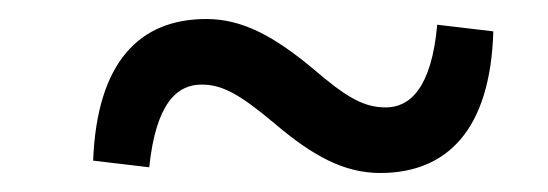

<svg xmlns="http://www.w3.org/2000/svg" viewBox="-20 -446 577 202"><path d="M309 -374C268 -408 235 -426 197 -426C127 -426 82 -381 78 -277L137 -270C144 -337 166 -357 192 -357C214 -357 232 -347 269 -316C309 -282 342 -264 380 -264C450 -264 496 -309 499 -413L440 -420C434 -353 411 -333 386 -333C363 -333 345 -343 309 -374Z"/></svg>

Font: Source Serif Pro Semibold
Style: Italic
Weight: 600
Italic angle: -12°
Designer: Frank Grießhammer
Foundry: Adobe Systems Incorporated
Version: Version 3.001;hotconv 1.0.111;makeotfexe 2.5.65597